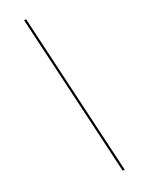

<svg xmlns="http://www.w3.org/2000/svg" viewBox="-231 -791 711 942"><g transform="rotate(-30 124.5 -319.5)"><path d="M155 121 105 -760H116L166 121Z"/></g></svg>

Font: Noto Serif Display ExtraCondensed Light
Style: Italic
Weight: 300
Width: 2
Italic angle: -12°
Designer: Monotype Design Team
Foundry: Monotype Imaging Inc.
Version: Version 2.009